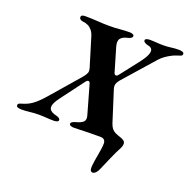

<svg xmlns="http://www.w3.org/2000/svg" viewBox="-190 -799 1136 1158"><g transform="rotate(20 378.0 -220.0)"><path d="M526.2 217.5Q519.7 217.5 515.4 213Q511.1 208.5 510 200.5Q508.9 192.5 509.5 182.5Q511.4 164.7 514.7 143.1Q518.1 121.6 522.1 100.4Q525.5 80.5 528.1 62.3Q530.6 44.2 530.6 30.1Q530.6 14.7 522.4 6.5Q514.2 -1.6 496.4 -1.6Q449.5 -1.8 418.6 -0.9Q387.7 0 365.9 0.8Q344.1 1.6 324.9 1.6Q316.2 1.6 307.3 -2.1Q298.5 -5.8 298.5 -12.6Q298.5 -21.3 308.8 -26.7Q319.1 -32.1 328.3 -34.3Q360.8 -42.5 373.9 -56.1Q387 -69.8 378.8 -97.1L326.6 -280.7Q322.8 -293.3 314.9 -293.5Q307.1 -293.7 299.4 -284L186.2 -132.8Q160.4 -98.2 157.2 -77.7Q154 -57.1 166.7 -46.9Q179.3 -36.6 200.2 -31.6Q211.1 -29.3 220.2 -24.1Q229.2 -19 229.2 -10.4Q229.2 -3.5 220.2 0Q211.2 3.5 200 3.5Q170.6 3.5 151.1 1.6Q131.6 -0.2 102.5 -0.2Q73.1 -0.2 47.6 3.2Q22.1 6.6 -8.3 6.6Q-19.5 6.6 -29.6 3.3Q-39.7 0 -39.7 -9.3Q-39.7 -18.7 -29.7 -22.8Q-19.7 -26.8 -9.1 -29.6Q6.7 -34.3 24.4 -42.9Q42.1 -51.5 65.4 -71.5Q88.7 -91.5 120.1 -128.1L277 -309.4Q291 -326.1 295.7 -339.7Q300.4 -353.2 292.4 -376.4L239.6 -549.5Q232.7 -573.9 220.7 -588.3Q208.6 -602.7 193.8 -610Q178.9 -617.4 160.7 -618.7Q150 -619.9 143.5 -625.1Q136.9 -630.3 136.9 -639.7Q136.9 -647.4 144.2 -650.8Q151.4 -654.2 159.3 -654.2Q204.5 -654.2 242.3 -651.3Q280 -648.4 321.4 -648.4Q355.2 -648.4 386.3 -651.4Q417.5 -654.5 450.2 -654.5Q458.9 -654.5 467.8 -650.7Q476.6 -647 476.6 -640.2Q476.6 -631.5 467.1 -626Q457.6 -620.5 447 -618.5Q417.2 -612.3 404.2 -595.6Q391.3 -578.9 401.3 -544.4L445.4 -394.5Q449.4 -381.4 457.9 -381.3Q466.5 -381.2 474 -391.5L562.1 -504.4Q592.5 -543.2 601.9 -566.9Q611.3 -590.6 604.4 -602.9Q597.5 -615.2 577.2 -618.4Q567.4 -620.4 557.9 -625.9Q548.3 -631.4 548.3 -640Q548.3 -646.8 557.7 -650.1Q567.1 -653.5 577.5 -653.5Q599.4 -653.5 619.7 -651.7Q640 -650 662.7 -650Q691.3 -650 713.7 -653.4Q736.1 -656.8 764.9 -656.8Q776.1 -656.8 786.2 -653.5Q796.3 -650.2 796.3 -640.9Q796.3 -631.4 786.3 -627.8Q776.3 -624.3 765.9 -620.9Q751 -616.7 732.5 -607.3Q714 -597.8 696.4 -585.4Q678.8 -573 665.1 -558.1L490.5 -360.2Q477.5 -344.3 473.6 -331.5Q469.6 -318.7 475.7 -298.2L538.2 -102Q544.6 -83.2 553.4 -71.9Q562.3 -60.6 576.3 -53.6Q590.3 -46.6 610.6 -40.4Q640.8 -30.6 643.6 -15.2Q646.4 0.3 634.9 22.5Q618.7 52 599 97.3Q579.3 142.5 561.5 183.8Q555 199.1 545.4 208.3Q535.8 217.5 526.2 217.5Z"/></g></svg>

Font: EB Garamond
Style: Italic
Weight: 400
Italic angle: -17.2°
Designer: Georg Duffner and Octavio Pardo
Foundry: Georg Duffner
Version: Version 1.001